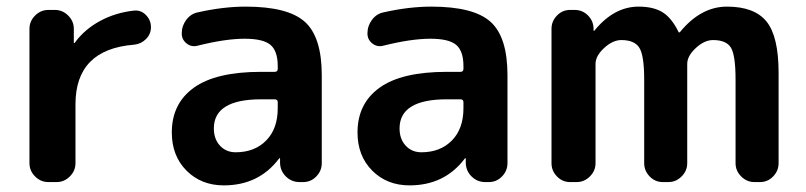

<svg xmlns="http://www.w3.org/2000/svg" viewBox="-20 -550 2436 580"><path d="M126 0Q103 0 86 -17Q69 -34 69 -57V-463Q69 -486 86 -503Q103 -520 126 -520H146Q169 -520 186 -503Q203 -486 203 -463V-421Q203 -420 204 -420Q206 -420 206 -421Q235 -461 282 -486.5Q329 -512 385 -518Q406 -520 421 -504.5Q436 -489 436 -468Q436 -447 421 -432Q406 -417 385 -415Q208 -401 208 -235V-57Q208 -34 191 -17Q174 0 151 0Z M769 -250Q626 -250 626 -162Q626 -130 644.5 -110Q663 -90 692 -90Q749 -90 784 -125.5Q819 -161 819 -223V-241Q819 -250 810 -250ZM656 10Q588 10 543.5 -34.5Q499 -79 499 -150Q499 -237 565.5 -285Q632 -333 769 -333H810Q819 -333 819 -342V-350Q819 -396 797 -414.5Q775 -433 719 -433Q661 -433 577 -412Q559 -407 544 -418.5Q529 -430 529 -449Q529 -472 543 -490.5Q557 -509 579 -513Q655 -530 722 -530Q850 -530 901 -484Q952 -438 952 -323V-57Q952 -34 935.5 -17Q919 0 896 0H885Q861 0 844 -16.5Q827 -33 826 -57V-71Q826 -72 825 -72Q823 -72 823 -71Q762 10 656 10Z M1330 -250Q1187 -250 1187 -162Q1187 -130 1205.5 -110Q1224 -90 1253 -90Q1310 -90 1345 -125.5Q1380 -161 1380 -223V-241Q1380 -250 1371 -250ZM1217 10Q1149 10 1104.5 -34.5Q1060 -79 1060 -150Q1060 -237 1126.5 -285Q1193 -333 1330 -333H1371Q1380 -333 1380 -342V-350Q1380 -396 1358 -414.5Q1336 -433 1280 -433Q1222 -433 1138 -412Q1120 -407 1105 -418.5Q1090 -430 1090 -449Q1090 -472 1104 -490.5Q1118 -509 1140 -513Q1216 -530 1283 -530Q1411 -530 1462 -484Q1513 -438 1513 -323V-57Q1513 -34 1496.5 -17Q1480 0 1457 0H1446Q1422 0 1405 -16.5Q1388 -33 1387 -57V-71Q1387 -72 1386 -72Q1384 -72 1384 -71Q1323 10 1217 10Z M1702 0Q1679 0 1662.5 -17Q1646 -34 1646 -57V-463Q1646 -486 1662.5 -503Q1679 -520 1702 -520H1716Q1739 -520 1755.5 -504Q1772 -488 1773 -465V-458Q1773 -457 1774 -457Q1776 -457 1776 -458Q1835 -530 1909 -530Q1954 -530 1981.5 -513Q2009 -496 2030 -453Q2030 -452 2032 -452Q2033 -452 2034 -453Q2097 -530 2176 -530Q2259 -530 2295.5 -485Q2332 -440 2332 -330V-57Q2332 -34 2315.5 -17Q2299 0 2276 0H2259Q2236 0 2219 -17Q2202 -34 2202 -57V-310Q2202 -383 2188 -406Q2174 -429 2134 -429Q2108 -429 2082 -405Q2056 -381 2056 -357V-57Q2056 -34 2039 -17Q2022 0 1999 0H1982Q1959 0 1942.5 -17Q1926 -34 1926 -57V-310Q1926 -382 1911.5 -405.5Q1897 -429 1857 -429Q1831 -429 1805 -405Q1779 -381 1779 -357V-57Q1779 -34 1762 -17Q1745 0 1722 0Z"/></svg>

Font: Rounded Mplus 1c Bold
Style: Bold
Weight: 700
Version: Version 1.059.20150529